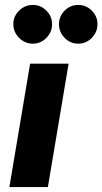

<svg xmlns="http://www.w3.org/2000/svg" viewBox="-20 -758 415 778"><path d="M113 -581Q81 -581 57.5 -604.5Q34 -628 34 -660Q34 -692 57.5 -715Q81 -738 113 -738Q145 -738 168 -715Q191 -692 191 -660Q191 -628 168 -604.5Q145 -581 113 -581ZM297 -581Q265 -581 242 -604.5Q219 -628 219 -660Q219 -692 242 -715Q265 -738 297 -738Q329 -738 352 -715Q375 -692 375 -660Q375 -628 352 -604.5Q329 -581 297 -581ZM18 0 102 -500H258L174 0Z"/></svg>

Font: Figtree Light ExtraBold
Style: Italic
Weight: 800
Italic angle: -9.5°
Version: Version 2.001;gftools[0.9.30]